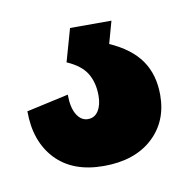

<svg xmlns="http://www.w3.org/2000/svg" viewBox="-41 -40 295 306"><g transform="rotate(-10 106.5 113.0)"><path d="M105 226Q55 226 27.5 197Q0 168 0 119L68 104Q68 125 75 136.5Q82 148 93 148Q104 148 110 138.5Q116 129 116 114Q116 93 107 78Q98 63 75 53L90 0H157L147 36Q181 51 197 74Q213 97 213 130Q213 173 184 199.5Q155 226 105 226Z"/></g></svg>

Font: Pathway Extreme Condensed Black
Style: Regular
Weight: 900
Width: 3
Version: Version 1.001;gftools[0.9.26]